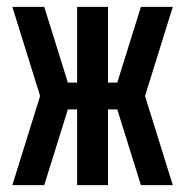

<svg xmlns="http://www.w3.org/2000/svg" viewBox="-20 -540 540 560"><path d="M109 0H16L97 -260L16 -520H109L178 -299H205V-520H295V-299H322L391 -520H484L403 -260L484 0H391L322 -221H295V0H205V-221H178Z"/></svg>

Font: Iosevka Curly Semibold
Style: Regular
Weight: 600
Monospace: yes
Designer: Belleve Invis
Foundry: Belleve Invis
Version: Version 22.1.2; ttfautohint (v1.8.4)